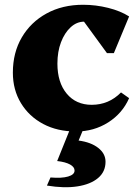

<svg xmlns="http://www.w3.org/2000/svg" viewBox="-20 -536 582 806"><path d="M299 16Q221 16 161.5 -15.5Q102 -47 68 -103Q34 -159 34 -231Q34 -315 71.5 -379Q109 -443 175.5 -479.5Q242 -516 329 -516Q382 -516 434 -503Q486 -490 522 -467L458 -313H429L310 -476H401V-419Q376 -445 333 -445Q302 -445 276.5 -421.5Q251 -398 236 -358.5Q221 -319 221 -269Q221 -190 260 -143Q299 -96 365 -96Q437 -96 488 -148L522 -124Q494 -60 434 -22Q374 16 299 16ZM177 243 192 209Q239 213 266 205Q293 197 293 180Q293 165 274 154.5Q255 144 220 140L280 -9H336L310 54Q362 61 392.5 85Q423 109 423 143Q423 185 391.5 211.5Q360 238 304.5 246.5Q249 255 177 243Z"/></svg>

Font: Platypi Light ExtraBold
Style: Regular
Weight: 800
Version: Version 1.200